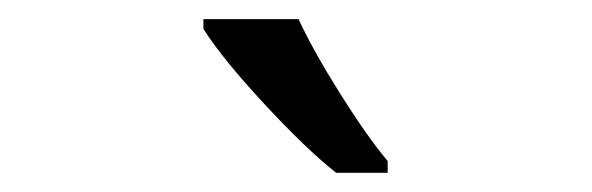

<svg xmlns="http://www.w3.org/2000/svg" viewBox="-20 -786 617 200"><path d="M383.8 -606H330.1Q298.3 -631.3 254.9 -678.2Q211.4 -725.1 191.9 -755.9V-766.1H291Q306.6 -732.4 334.5 -688.2Q362.3 -644 383.8 -618.2Z"/></svg>

Font: f0_31487 
Style: Regular
Weight: 400
Foundry: Ascender Corporation
Version: Version 1.10